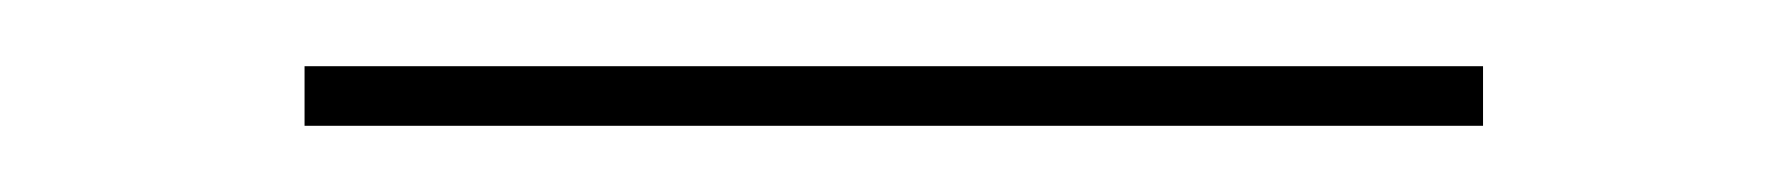

<svg xmlns="http://www.w3.org/2000/svg" viewBox="-20 -38 540 58"><path d="M72 0V-18H428V0Z"/></svg>

Font: Zed Mono Thin
Style: Regular
Weight: 100
Monospace: yes
Designer: Belleve Invis
Foundry: Belleve Invis
Version: Version 1.0.0; ttfautohint (v1.8.4)